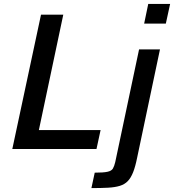

<svg xmlns="http://www.w3.org/2000/svg" viewBox="-20 -763 891 983"><path d="M43 0 190 -688H304L179 -97H495L474 0ZM718 -642 739 -743H851L829 -642ZM448 200 465 121Q509 121 530 116.5Q551 112 558 100Q565 88 570 67L692 -510H799L682 45Q673 90 661.5 119Q650 148 634 164.5Q618 181 593.5 188.5Q569 196 533.5 198Q498 200 448 200Z"/></svg>

Font: Saira Thin Medium
Style: Italic
Weight: 500
Italic angle: -12°
Version: Version 1.101